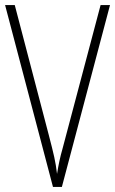

<svg xmlns="http://www.w3.org/2000/svg" viewBox="-20 -734 452 754"><path d="M188 0H223L412 -714H375L225 -148C217 -121 209 -84 204 -51C198 -101 192 -125 171 -206L38 -714H0Z"/></svg>

Font: Kathrein 37 Thin Condensed
Style: Regular
Weight: 250
Width: 3
Designer: Lazydogs Typefoundry, based on Open Sans by Ascender Corporation
Foundry: Lazydogs Typefoundry
Version: Version 1.003;PS 001.003;hotconv 1.0.88;makeotf.lib2.5.64775